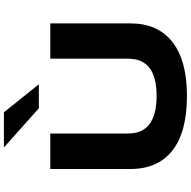

<svg xmlns="http://www.w3.org/2000/svg" viewBox="-17 -972 999 1006"><g transform="rotate(-90 483.0 -468.5)"><path d="M484 11Q295 11 198 -65Q101 -141 101 -286V-705H287V-297Q287 -222 336.5 -185Q386 -148 483 -148Q583 -148 631 -185.5Q679 -223 679 -297V-705H864V-286Q864 -142 767 -65.5Q670 11 484 11ZM419 -765 214 -948H398L545 -765Z"/></g></svg>

Font: Nunito Sans 7pt Expanded ExtraBold
Style: Regular
Weight: 800
Width: 7
Designer: Vernon Adams
Foundry: Vernon Adams
Version: Version 3.101;gftools[0.9.27]